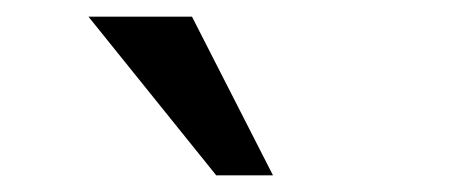

<svg xmlns="http://www.w3.org/2000/svg" viewBox="-20 -762 540 230"><path d="M86 -742H210L307 -552H239Z"/></svg>

Font: Khartiya
Style: Bold
Weight: 700
Version: Version 1.0.2